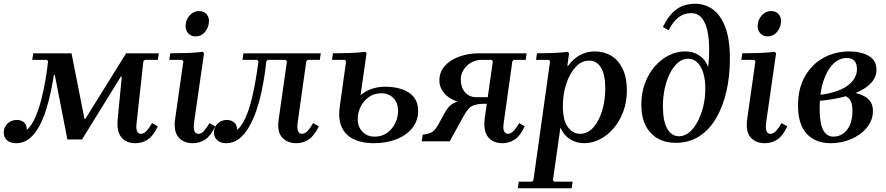

<svg xmlns="http://www.w3.org/2000/svg" viewBox="-46 -753 4723 1023"><path d="M39 10Q9 10 -8.5 -5.5Q-26 -21 -26 -47Q-26 -75 -6 -94.5Q14 -114 45 -114Q64 -114 80 -102.5Q96 -91 97 -61Q123 -84 142 -127.5Q161 -171 174.5 -224.5Q188 -278 197 -331.5Q206 -385 210 -427L203 -434H126L131 -469H335L404 -120H409L626 -469H800L795 -434H726L718 -427L682 -100Q678 -67 684.5 -53.5Q691 -40 705 -40Q721 -40 735.5 -56Q750 -72 764 -97L795 -80Q771 -29 741.5 -9.5Q712 10 675 10Q626 10 600.5 -21.5Q575 -53 581 -118L603 -345H598L391 -10H313L246 -354H241Q235 -314 225 -266Q215 -218 200 -169.5Q185 -121 163 -80Q141 -39 110.5 -14.5Q80 10 39 10Z M1070 -97 1101 -80Q1077 -29 1047.5 -9.5Q1018 10 981 10Q932 10 905 -21.5Q878 -53 887 -118L931 -427L924 -434H856L861 -469Q904 -469 949 -470.5Q994 -472 1034 -477L1041 -469L988 -100Q984 -67 990.5 -53.5Q997 -40 1011 -40Q1027 -40 1041.5 -56Q1056 -72 1070 -97ZM996 -559Q971 -559 956 -576.5Q941 -594 943 -619Q945 -649 965 -671.5Q985 -694 1015 -694Q1041 -694 1055.5 -676.5Q1070 -659 1067 -634Q1065 -605 1045.5 -582Q1026 -559 996 -559Z M1158 10Q1129 10 1111.5 -6Q1094 -22 1094 -46Q1094 -75 1113.5 -94.5Q1133 -114 1164 -114Q1183 -114 1199.5 -102.5Q1216 -91 1218 -61Q1244 -84 1263 -127.5Q1282 -171 1295 -224.5Q1308 -278 1317 -331.5Q1326 -385 1331 -427L1324 -434H1246L1251 -469H1663L1658 -434H1593L1586 -427L1540 -100Q1536 -67 1542.5 -53.5Q1549 -40 1562 -40Q1579 -40 1593.5 -56Q1608 -72 1622 -97L1653 -80Q1628 -29 1598.5 -9.5Q1569 10 1533 10Q1484 10 1456.5 -21.5Q1429 -53 1439 -118L1483 -427L1475 -434H1381L1373 -427Q1370 -397 1363.5 -353Q1357 -309 1346.5 -260Q1336 -211 1319.5 -163Q1303 -115 1280.5 -76Q1258 -37 1228 -13.5Q1198 10 1158 10Z M1946 10Q1905 10 1868.5 0Q1832 -10 1806 -32.5Q1780 -55 1768 -93.5Q1756 -132 1765 -190L1798 -427L1791 -434H1723L1728 -469Q1771 -469 1815.5 -470.5Q1860 -472 1900 -477L1907 -469L1875 -245Q1902 -269 1936 -280Q1970 -291 2004 -291Q2086 -291 2134 -258.5Q2182 -226 2182 -162Q2182 -111 2151.5 -72Q2121 -33 2067.5 -11.5Q2014 10 1946 10ZM1949 -25Q1990 -25 2018 -46Q2046 -67 2060.5 -98.5Q2075 -130 2075 -162Q2075 -204 2050.5 -230Q2026 -256 1986 -256Q1947 -256 1918.5 -235.5Q1890 -215 1875 -183.5Q1860 -152 1860 -119Q1860 -77 1885.5 -51Q1911 -25 1949 -25Z M2580 -427 2573 -434H2519Q2489 -434 2464 -419.5Q2439 -405 2424 -381Q2409 -357 2409 -330Q2409 -288 2431.5 -261.5Q2454 -235 2494 -235H2556L2550 -200H2472Q2415 -200 2375.5 -217.5Q2336 -235 2315.5 -263Q2295 -291 2295 -323Q2295 -371 2325.5 -403.5Q2356 -436 2404 -452.5Q2452 -469 2506 -469H2760L2755 -434H2691L2684 -427ZM2350 0H2201L2206 -35Q2225 -38 2239 -42Q2253 -46 2264.5 -56Q2276 -66 2288 -87L2326 -156Q2344 -188 2368 -201.5Q2392 -215 2423.5 -218.5Q2455 -222 2491 -222H2536L2531 -200Q2501 -200 2475.5 -191Q2450 -182 2425 -136ZM2720 -97 2750 -80Q2726 -29 2696.5 -9.5Q2667 10 2631 10Q2582 10 2555 -22Q2528 -54 2537 -124L2580 -427H2684L2638 -100Q2633 -67 2640 -53.5Q2647 -40 2660 -40Q2676 -40 2691 -56Q2706 -72 2720 -97Z M2713 250 2718 215H2789L2796 208L2885 -427L2878 -434H2810L2815 -469Q2858 -469 2898.5 -470.5Q2939 -472 2979 -477L2986 -469L2977 -402H2981Q3005 -437 3041.5 -458Q3078 -479 3123 -479Q3172 -479 3210.5 -456Q3249 -433 3271.5 -386.5Q3294 -340 3294 -271Q3294 -209 3274.5 -157.5Q3255 -106 3222.5 -68.5Q3190 -31 3149.5 -10.5Q3109 10 3067 10Q3024 10 2990 -12Q2956 -34 2940 -74L2900 208L2907 215H3005L3000 250ZM2953 -188Q2953 -112 2979.5 -76Q3006 -40 3045 -40Q3086 -40 3116 -74.5Q3146 -109 3162.5 -164Q3179 -219 3179 -281Q3179 -356 3156 -393Q3133 -430 3093 -430Q3052 -430 3020.5 -395.5Q2989 -361 2971 -306Q2953 -251 2953 -188Z M3555 8Q3499 8 3458 -15.5Q3417 -39 3394 -84Q3371 -129 3371 -195Q3371 -257 3390.5 -309.5Q3410 -362 3443.5 -400Q3477 -438 3518.5 -458.5Q3560 -479 3604 -479Q3636 -479 3660.5 -468Q3685 -457 3702 -438.5Q3719 -420 3727 -395Q3733 -446 3732.5 -496.5Q3732 -547 3723 -589.5Q3714 -632 3693 -657.5Q3672 -683 3636 -683Q3598 -683 3568.5 -660Q3539 -637 3517 -592L3486 -609Q3515 -670 3556 -701.5Q3597 -733 3659 -733Q3710 -733 3751.5 -703.5Q3793 -674 3818 -609.5Q3843 -545 3843 -438Q3843 -347 3824.5 -266.5Q3806 -186 3770 -124Q3734 -62 3680 -27Q3626 8 3555 8ZM3572 -27Q3601 -27 3626.5 -48Q3652 -69 3671 -105Q3690 -141 3701 -186Q3712 -231 3712 -280Q3712 -354 3687 -397Q3662 -440 3621 -440Q3590 -440 3565.5 -418.5Q3541 -397 3523 -361Q3505 -325 3495.5 -280Q3486 -235 3486 -188Q3486 -108 3509 -67.5Q3532 -27 3572 -27Z M4118 -97 4149 -80Q4125 -29 4095.5 -9.5Q4066 10 4029 10Q3980 10 3953 -21.5Q3926 -53 3935 -118L3979 -427L3972 -434H3904L3909 -469Q3952 -469 3997 -470.5Q4042 -472 4082 -477L4089 -469L4036 -100Q4032 -67 4038.5 -53.5Q4045 -40 4059 -40Q4075 -40 4089.5 -56Q4104 -72 4118 -97ZM4044 -559Q4019 -559 4004 -576.5Q3989 -594 3991 -619Q3993 -649 4013 -671.5Q4033 -694 4063 -694Q4089 -694 4103.5 -676.5Q4118 -659 4115 -634Q4113 -605 4093.5 -582Q4074 -559 4044 -559Z M4380 10Q4299 10 4252.5 -40Q4206 -90 4206 -190Q4206 -282 4243 -346.5Q4280 -411 4342 -445Q4404 -479 4479 -479Q4540 -479 4582 -455.5Q4624 -432 4624 -381Q4624 -346 4601 -317.5Q4578 -289 4535.5 -268Q4493 -247 4434.5 -233.5Q4376 -220 4305 -214V-246Q4361 -251 4402 -264Q4443 -277 4469 -296Q4495 -315 4507.5 -337.5Q4520 -360 4520 -384Q4520 -413 4506.5 -428.5Q4493 -444 4465 -444Q4426 -444 4393.5 -412.5Q4361 -381 4341 -320.5Q4321 -260 4321 -174Q4321 -99 4339 -62Q4357 -25 4395 -25Q4423 -25 4446 -41Q4469 -57 4482.5 -87.5Q4496 -118 4496 -162Q4496 -201 4483 -221Q4470 -241 4438 -249L4486 -262Q4504 -260 4524.5 -254.5Q4545 -249 4563.5 -238Q4582 -227 4593.5 -208.5Q4605 -190 4605 -161Q4605 -113 4573.5 -74Q4542 -35 4490.5 -12.5Q4439 10 4380 10Z"/></svg>

Font: Brygada 1918 SemiBold
Style: Italic
Weight: 600
Italic angle: -8°
Designer: Mateusz Machalski | Borys Kosmynka | Przemek Hoffer
Foundry: NIEPODLEGLA 2018
Version: Version 3.006